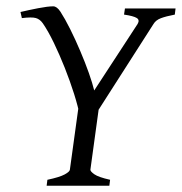

<svg xmlns="http://www.w3.org/2000/svg" viewBox="-20 -593 581 613"><path d="M540.5 -565.9 538.1 -546.4Q509.8 -541 493.7 -534.9Q477.5 -528.8 470.2 -516.6L279.8 -219.2H235.8Q229.5 -252 216.6 -293Q203.6 -334 186.8 -376.5Q169.9 -418.9 151.9 -456.3Q133.8 -493.7 116.7 -518.6Q107.4 -531.7 94.5 -535.4Q81.5 -539.1 49.8 -535.2L45.4 -554.7Q69.8 -560.5 101.3 -566.7Q132.8 -572.8 149.9 -572.8Q161.6 -572.8 172.9 -555.7Q187.5 -533.2 204.1 -500Q220.7 -466.8 236.3 -429.9Q252 -393.1 263.7 -359.9Q275.4 -326.7 280.8 -304.2L419.4 -516.6Q426.8 -529.3 416.5 -535.6Q406.2 -542 376 -546.4L378.9 -565.9ZM331.5 -19 329.1 0H128.9L131.3 -19Q170.4 -27.3 186.5 -36.1Q202.6 -44.9 203.1 -51.3L235.4 -286.1H300.8L268.6 -51.3Q268.1 -45.9 281.2 -36.6Q294.4 -27.3 331.5 -19Z"/></svg>

Font: Dai Banna SIL Light
Style: Italic
Weight: 300
Italic angle: -11°
Designer: Victor Gaultney
Foundry: SIL International
Version: Version 4.000